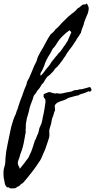

<svg xmlns="http://www.w3.org/2000/svg" viewBox="-100 -750 546 1102"><path d="M12.7 218.8Q17.6 214.8 21 210Q24.4 205.1 28.3 200.2Q32.2 195.3 36.1 190.9Q40 186.5 43.9 180.7Q47.9 175.8 50.8 170.9Q53.7 166 58.6 161.1Q60.5 157.2 63 154.8Q65.4 152.3 66.4 147.5Q80.1 121.1 86.4 100.1Q92.8 79.1 100.6 55.7Q106.4 47.9 108.9 39.1Q111.3 30.3 116.2 21.5Q122.1 8.8 123.5 -2.9Q125 -14.6 131.8 -27.3Q139.6 -41 142.6 -60.1Q145.5 -79.1 150.4 -97.7Q152.3 -111.3 154.8 -122.1Q157.2 -132.8 158.2 -143.6Q159.2 -152.3 160.6 -161.1Q162.1 -169.9 160.2 -177.7Q159.2 -182.6 155.8 -185.5Q152.3 -188.5 150.4 -193.4Q149.4 -197.3 150.4 -199.7Q151.4 -202.1 149.4 -206.1Q152.3 -210.9 163.1 -215.3Q173.8 -219.7 181.6 -221.7Q187.5 -220.7 192.4 -219.7Q197.3 -218.8 199.2 -215.8Q204.1 -217.8 207 -215.8Q210 -213.9 214.8 -212.9Q217.8 -212.9 220.7 -213.9Q223.6 -214.8 226.6 -214.8Q243.2 -210.9 254.4 -213.4Q265.6 -215.8 278.3 -218.8Q286.1 -220.7 294.4 -221.7Q302.7 -222.7 309.6 -224.6Q314.5 -226.6 317.9 -228.5Q321.3 -230.5 325.2 -231.4Q330.1 -233.4 334.5 -232.9Q338.9 -232.4 343.8 -233.4Q349.6 -234.4 355 -236.8Q360.4 -239.3 367.2 -237.3Q381.8 -241.2 392.6 -244.1Q403.3 -247.1 417 -251Q422.9 -240.2 424.3 -238.3Q425.8 -236.3 425.8 -234.4Q424.8 -229.5 419.4 -225.6Q414.1 -221.7 409.2 -226.6Q399.4 -222.7 395.5 -220.7Q391.6 -218.8 387.7 -216.8Q376 -212.9 367.2 -210.9Q358.4 -209 348.6 -202.1Q338.9 -201.2 330.6 -198.7Q322.3 -196.3 311.5 -193.4Q302.7 -191.4 293.9 -188.5Q273.4 -175.8 257.8 -171.9Q242.2 -168 228.5 -160.2Q221.7 -155.3 217.3 -149.4Q212.9 -143.6 214.8 -132.8Q217.8 -120.1 214.4 -113.3Q210.9 -106.4 209 -98.6Q207 -91.8 205.6 -85.9Q204.1 -80.1 200.2 -74.2Q197.3 -64.5 196.3 -56.2Q195.3 -47.9 193.4 -40Q190.4 -29.3 187 -19Q183.6 -8.8 182.6 1Q182.6 6.8 183.1 13.2Q183.6 19.5 183.6 26.4Q183.6 35.2 179.7 46.4Q175.8 57.6 172.9 67.4Q168 81.1 163.1 96.2Q158.2 111.3 151.4 125Q145.5 137.7 141.1 148.9Q136.7 160.2 130.9 169.9Q108.4 205.1 83.5 237.3Q58.6 269.5 31.2 300.8Q24.4 303.7 19 308.6Q13.7 313.5 8.8 318.4Q2 320.3 -2.4 323.7Q-6.8 327.1 -11.7 330.1Q-22.5 331.1 -33.7 331.5Q-44.9 332 -49.8 325.2Q-57.6 327.1 -60.1 324.2Q-62.5 321.3 -67.4 316.4Q-71.3 308.6 -72.8 300.8Q-74.2 293 -76.2 282.2Q-77.1 277.3 -78.1 273.9Q-79.1 270.5 -79.1 265.6Q-80.1 254.9 -80.1 243.7Q-80.1 232.4 -78.1 219.7Q-77.1 212.9 -74.7 207Q-72.3 201.2 -71.3 193.4Q-69.3 183.6 -69.3 174.8Q-69.3 166 -68.4 156.2Q-65.4 118.2 -56.6 78.6Q-47.9 39.1 -41 2.9Q-39.1 -3.9 -38.1 -9.8Q-37.1 -15.6 -35.2 -23.4Q-29.3 -44.9 -23.4 -62.5Q-17.6 -80.1 -9.8 -94.7Q-7.8 -99.6 -6.8 -104Q-5.9 -108.4 -3.9 -113.3Q1 -123 2 -127.9Q2.9 -132.8 4.9 -137.7Q9.8 -154.3 15.1 -168.9Q20.5 -183.6 27.3 -200.2Q30.3 -210 34.2 -220.7Q38.1 -231.4 41 -239.3Q43.9 -247.1 47.4 -253.9Q50.8 -260.7 52.7 -267.6Q53.7 -270.5 53.7 -273.4Q53.7 -276.4 54.7 -278.3Q56.6 -284.2 59.6 -289.6Q62.5 -294.9 66.4 -300.8Q74.2 -319.3 82 -337.4Q89.8 -355.5 97.7 -375Q100.6 -381.8 104.5 -388.2Q108.4 -394.5 110.4 -401.4Q115.2 -420.9 120.6 -430.2Q126 -439.5 130.9 -449.2Q134.8 -456.1 138.2 -462.4Q141.6 -468.8 146.5 -475.6Q157.2 -495.1 168 -515.6Q178.7 -536.1 191.4 -553.7Q209 -566.4 218.8 -582Q232.4 -591.8 242.7 -604.5Q252.9 -617.2 264.6 -627.9Q273.4 -635.7 281.7 -644.5Q290 -653.3 299.8 -661.1Q302.7 -664.1 306.2 -666Q309.6 -668 311.5 -671.9Q316.4 -672.9 322.3 -678.7Q328.1 -683.6 335 -689.9Q341.8 -696.3 346.7 -703.1Q354.5 -705.1 362.8 -713.9Q371.1 -722.7 380.9 -724.6Q390.6 -723.6 393.1 -726.1Q395.5 -728.5 398.4 -730.5Q409.2 -712.9 409.2 -701.7Q409.2 -690.4 404.3 -674.8Q402.3 -669.9 399.9 -663.6Q397.5 -657.2 394.5 -651.4Q390.6 -642.6 388.2 -635.3Q385.7 -627.9 382.8 -621.1Q381.8 -611.3 377.9 -602.1Q374 -592.8 370.1 -583Q368.2 -578.1 367.2 -572.8Q366.2 -567.4 364.3 -561.5Q362.3 -558.6 359.9 -555.2Q357.4 -551.8 355.5 -547.9Q352.5 -543.9 350.6 -540.5Q348.6 -537.1 346.7 -534.2Q341.8 -529.3 340.3 -525.9Q338.9 -522.5 336.9 -518.6Q332 -510.7 326.2 -502.9Q320.3 -495.1 315.4 -486.3Q307.6 -475.6 299.3 -465.3Q291 -455.1 284.2 -444.3Q280.3 -437.5 276.4 -430.7Q272.5 -423.8 267.6 -418.9Q264.6 -415 263.2 -411.6Q261.7 -408.2 259.8 -406.2Q249 -392.6 239.3 -379.4Q229.5 -366.2 215.8 -355.5Q209 -342.8 200.2 -335Q191.4 -327.1 182.6 -317.4Q174.8 -313.5 169.4 -307.1Q164.1 -300.8 159.7 -293Q155.3 -285.2 150.9 -277.8Q146.5 -270.5 139.6 -265.6Q134.8 -256.8 129.4 -248Q124 -239.3 116.2 -232.4Q111.3 -223.6 106 -215.8Q100.6 -208 93.8 -200.2Q88.9 -181.6 81.5 -164.1Q74.2 -146.5 69.3 -127.9Q67.4 -119.1 65.4 -109.9Q63.5 -100.6 60.5 -91.8Q59.6 -86.9 57.6 -82.5Q55.7 -78.1 54.7 -73.2Q52.7 -66.4 52.2 -59.6Q51.8 -52.7 49.8 -45.9Q47.9 -38.1 48.3 -30.3Q48.8 -22.5 47.9 -12.7Q45.9 -1 46.9 0Q47.9 1 47.9 2.9Q47.9 10.7 44.9 22.5Q42 34.2 41 44.9Q39.1 58.6 36.1 71.3Q33.2 84 30.3 95.7Q28.3 100.6 27.3 105Q26.4 109.4 24.4 114.3Q18.6 127.9 16.1 136.7Q13.7 145.5 11.7 153.3Q8.8 161.1 4.9 171.4Q1 181.6 2.9 191.4Q3.9 198.2 8.3 204.6Q12.7 210.9 12.7 218.8ZM298.8 -576.2Q290 -570.3 282.7 -564Q275.4 -557.6 267.6 -550.8Q252.9 -537.1 242.2 -524.4Q231.4 -510.7 223.1 -496.1Q214.8 -481.4 203.1 -470.7Q188.5 -442.4 177.2 -424.8Q166 -407.2 158.2 -386.7Q156.2 -377.9 152.8 -370.6Q149.4 -363.3 146.5 -355.5Q141.6 -344.7 135.3 -335Q128.9 -325.2 133.8 -315.4Q146.5 -327.1 156.2 -341.3Q166 -355.5 177.7 -368.2Q189.5 -381.8 192.4 -389.6Q201.2 -402.3 208.5 -410.2Q215.8 -418 221.7 -426.8Q228.5 -432.6 234.4 -442.4Q247.1 -453.1 255.9 -467.3Q264.6 -481.4 275.4 -495.1Q277.3 -497.1 278.3 -500Q279.3 -502.9 281.2 -504.9Q287.1 -511.7 288.1 -515.1Q289.1 -518.6 291 -521.5Q295.9 -532.2 300.3 -543.5Q304.7 -554.7 309.6 -565.4Q304.7 -571.3 298.8 -576.2Z"/></svg>

Font: Seaweed Script
Style: Regular
Weight: 400
Designer: Squid
Foundry: Font Diner, Inc DBA Neapolitan
Version: Version 1.000